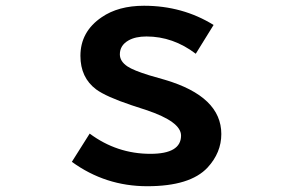

<svg xmlns="http://www.w3.org/2000/svg" viewBox="-20 -604 1040 668"><path d="M230 -41 292 -139.2Q386.7 -68.8 503.4 -68.8Q609.9 -68.8 609.9 -132.3Q609.9 -180.7 488.8 -221.2L438 -237.8Q349.1 -267.6 314.5 -293Q259.8 -334 259.8 -409.7Q259.8 -493.7 333.5 -543.9Q391.6 -584 481 -584Q615.2 -584 723.1 -517.1L661.1 -417Q582 -477.1 489.7 -477.1Q451.2 -477.1 427.2 -463.4Q397 -446.3 397 -415Q397 -390.6 423.3 -373Q444.3 -358.9 500 -341.8L554.2 -326.2Q750 -268.1 750 -137.7Q750 -72.8 702.1 -21Q641.6 43.9 492.2 43.9Q346.7 43.9 230 -41Z"/></svg>

Font: FORM UDPGothic
Style: Bold
Weight: 700
Foundry: Pronama LLC
Version: Version 1.051